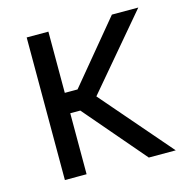

<svg xmlns="http://www.w3.org/2000/svg" viewBox="-86 -628 691 710"><g transform="rotate(-15 259.0 -273.0)"><path d="M160.2 -545.9V0H77.1V-545.9ZM504.4 -545.9 239.7 -233.4H127V-311.5H209L403.3 -545.9ZM398.4 0 195.3 -237.3 236.8 -306.6 501.5 0Z"/></g></svg>

Font: Inter
Style: Regular
Weight: 400
Designer: Rasmus Andersson
Foundry: rsms
Version: Version 4.000;git-8c9346024